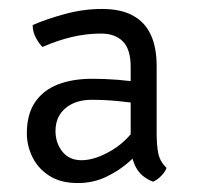

<svg xmlns="http://www.w3.org/2000/svg" viewBox="-20 -665 443 429"><path d="M40 -367Q40 -409.5 58.2 -436.5Q76.5 -463.5 109.2 -476.2Q142 -489 186 -489Q213 -489 242.2 -486.8Q271.5 -484.5 297 -480V-432Q272.5 -436.5 243 -439.2Q213.5 -442 185 -442Q148.5 -442 126.2 -423.2Q104 -404.5 104 -372Q104 -346 119.2 -326.5Q134.5 -307 162 -307Q193 -307 230.8 -329.8Q268.5 -352.5 293 -395L304 -340Q290.5 -323 268.5 -303.5Q246.5 -284 217.5 -270Q188.5 -256 154 -256Q115 -256 89.8 -272.5Q64.5 -289 52.2 -314.5Q40 -340 40 -367ZM352 -290Q350 -282.5 341.2 -273Q332.5 -263.5 322 -259Q295 -269.5 283.5 -291.5Q272 -313.5 272 -344V-515Q272 -555 254.5 -572.5Q237 -590 206 -590Q172.5 -590 140 -582.2Q107.5 -574.5 75 -560Q67.5 -567 60.2 -580.5Q53 -594 53 -609Q82.5 -622 124.2 -633.5Q166 -645 208 -645Q250 -645 277 -630.2Q304 -615.5 317 -587.2Q330 -559 330 -518V-366Q330 -342 333.5 -323.2Q337 -304.5 352 -290Z"/></svg>

Font: Signika Negative Light Light
Style: Regular
Weight: 300
Version: Version 2.001